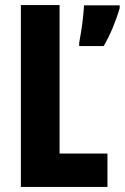

<svg xmlns="http://www.w3.org/2000/svg" viewBox="-20 -734 490 754"><path d="M62 0V-714H214V-131H402V0ZM450 -702Q439 -664 422.5 -624.5Q406 -585 387 -553H291V-566Q294 -582 298.5 -609.5Q303 -637 306 -665.5Q309 -694 310 -713H450Z"/></svg>

Font: Noto Sans Arabic ExtCond ExtBd
Style: Regular
Weight: 800
Width: 2
Designer: Monotype Design Team, Nadine Chahine, Nizar Qandah and Khaled Hosny
Foundry: Monotype Imaging Inc.
Version: Version 2.012; ttfautohint (v1.8.4.7-5d5b)